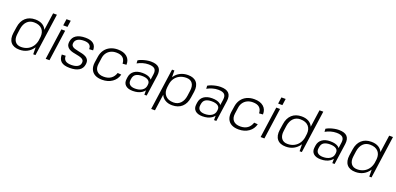

<svg xmlns="http://www.w3.org/2000/svg" viewBox="13 -1849 6470 3138"><g transform="rotate(20 3248.0 -280.0)"><path d="M246 7Q143 7 94.5 -51.5Q46 -110 61 -217L77 -323Q92 -430 156.5 -488.5Q221 -547 325 -547Q399 -547 450 -517Q497 -489 519 -438L562 -740H628L524 0H485L483 -122Q480 -117 477 -112Q438 -55 379 -24Q320 7 246 7ZM257 -44Q321 -44 371 -70Q421 -96 453 -143Q481 -185 492 -240L501 -310Q507 -391 465 -440Q417 -495 320 -495Q247 -495 200 -447.5Q153 -400 140 -313L128 -225Q116 -140 150.5 -92Q185 -44 257 -44Z M844 -540 768 0H702L778 -540ZM874 -725 858 -612H784L800 -725Z M1120 6Q1019 6 971.5 -33.5Q924 -73 925 -156L992 -159Q991 -103 1024 -76Q1057 -49 1128 -49Q1196 -49 1236 -72Q1276 -95 1282 -137Q1287 -172 1271 -190.5Q1255 -209 1225 -219Q1195 -229 1158.5 -235.5Q1122 -242 1086 -250.5Q1050 -259 1021 -276Q992 -293 977 -322Q962 -351 969 -399Q980 -472 1038 -509.5Q1096 -547 1198 -547Q1291 -547 1337.5 -508.5Q1384 -470 1383 -395L1315 -391Q1318 -441 1286.5 -466.5Q1255 -492 1191 -492Q1122 -492 1082.5 -468Q1043 -444 1036 -400Q1031 -365 1047 -346Q1063 -327 1093.5 -317Q1124 -307 1160 -300.5Q1196 -294 1232 -285Q1268 -276 1297 -260Q1326 -244 1341 -215Q1356 -186 1349 -138Q1339 -67 1281 -30.5Q1223 6 1120 6Z M1683 7Q1609 7 1559.5 -19.5Q1510 -46 1488 -96.5Q1466 -147 1475 -217L1491 -323Q1501 -392 1537 -442.5Q1573 -493 1630.5 -520Q1688 -547 1761 -547Q1864 -547 1921.5 -497Q1979 -447 1976 -360L1910 -355Q1907 -423 1868.5 -457Q1830 -491 1754 -491Q1700 -491 1658 -470.5Q1616 -450 1589.5 -412.5Q1563 -375 1556 -323L1541 -217Q1530 -138 1570 -93.5Q1610 -49 1692 -49Q1767 -49 1816 -83.5Q1865 -118 1887 -185L1951 -180Q1929 -94 1857 -43.5Q1785 7 1683 7Z M2216 7Q2132 7 2089.5 -32.5Q2047 -72 2057 -143L2061 -174Q2071 -246 2125.5 -285.5Q2180 -325 2268 -325Q2361 -325 2410 -288Q2422 -278 2430 -267L2444 -366Q2453 -431 2422 -460.5Q2391 -490 2315 -490Q2266 -490 2216.5 -476Q2167 -462 2123 -437L2120 -490Q2148 -507 2184.5 -519.5Q2221 -532 2260.5 -539.5Q2300 -547 2336 -547Q2436 -547 2479 -502Q2522 -457 2510 -366L2458 0H2418V-76Q2400 -52 2373 -34Q2312 7 2216 7ZM2240 -42Q2313 -42 2360 -73Q2407 -104 2414 -156L2416 -172Q2424 -222 2387.5 -249Q2351 -276 2278 -276Q2212 -276 2172.5 -251.5Q2133 -227 2125 -167L2123 -153Q2115 -99 2146 -70.5Q2177 -42 2240 -42Z M2902 7Q2829 7 2779 -24Q2730 -53 2708 -106L2668 180H2602L2703 -540H2744L2745 -423Q2748 -427 2751 -432Q2788 -487 2847.5 -517Q2907 -547 2981 -547Q3084 -547 3132.5 -488.5Q3181 -430 3166 -323L3150 -217Q3135 -110 3070.5 -51.5Q3006 7 2902 7ZM2907 -44Q2980 -44 3027 -92Q3074 -140 3086 -225L3098 -313Q3111 -400 3077 -447.5Q3043 -495 2970 -495Q2906 -495 2855.5 -470Q2805 -445 2773.5 -399Q2742 -353 2734 -288L2731 -266L2728 -245Q2717 -154 2763 -101Q2811 -44 2907 -44Z M3428 7Q3344 7 3301.5 -32.5Q3259 -72 3269 -143L3273 -174Q3283 -246 3337.5 -285.5Q3392 -325 3480 -325Q3573 -325 3622 -288Q3634 -278 3642 -267L3656 -366Q3665 -431 3634 -460.5Q3603 -490 3527 -490Q3478 -490 3428.5 -476Q3379 -462 3335 -437L3332 -490Q3360 -507 3396.5 -519.5Q3433 -532 3472.5 -539.5Q3512 -547 3548 -547Q3648 -547 3691 -502Q3734 -457 3722 -366L3670 0H3630V-76Q3612 -52 3585 -34Q3524 7 3428 7ZM3452 -42Q3525 -42 3572 -73Q3619 -104 3626 -156L3628 -172Q3636 -222 3599.5 -249Q3563 -276 3490 -276Q3424 -276 3384.5 -251.5Q3345 -227 3337 -167L3335 -153Q3327 -99 3358 -70.5Q3389 -42 3452 -42Z M4057 7Q3983 7 3933.5 -19.5Q3884 -46 3862 -96.5Q3840 -147 3849 -217L3865 -323Q3875 -392 3911 -442.5Q3947 -493 4004.5 -520Q4062 -547 4135 -547Q4238 -547 4295.5 -497Q4353 -447 4350 -360L4284 -355Q4281 -423 4242.5 -457Q4204 -491 4128 -491Q4074 -491 4032 -470.5Q3990 -450 3963.5 -412.5Q3937 -375 3930 -323L3915 -217Q3904 -138 3944 -93.5Q3984 -49 4066 -49Q4141 -49 4190 -83.5Q4239 -118 4261 -185L4325 -180Q4303 -94 4231 -43.5Q4159 7 4057 7Z M4582 -540 4506 0H4440L4516 -540ZM4612 -725 4596 -612H4522L4538 -725Z M4879 7Q4776 7 4727.5 -51.5Q4679 -110 4694 -217L4710 -323Q4725 -430 4789.5 -488.5Q4854 -547 4958 -547Q5032 -547 5083 -517Q5130 -489 5152 -438L5195 -740H5261L5157 0H5118L5116 -122Q5113 -117 5110 -112Q5071 -55 5012 -24Q4953 7 4879 7ZM4890 -44Q4954 -44 5004 -70Q5054 -96 5086 -143Q5114 -185 5125 -240L5134 -310Q5140 -391 5098 -440Q5050 -495 4953 -495Q4880 -495 4833 -447.5Q4786 -400 4773 -313L4761 -225Q4749 -140 4783.5 -92Q4818 -44 4890 -44Z M5485 7Q5401 7 5358.5 -32.5Q5316 -72 5326 -143L5330 -174Q5340 -246 5394.5 -285.5Q5449 -325 5537 -325Q5630 -325 5679 -288Q5691 -278 5699 -267L5713 -366Q5722 -431 5691 -460.5Q5660 -490 5584 -490Q5535 -490 5485.5 -476Q5436 -462 5392 -437L5389 -490Q5417 -507 5453.5 -519.5Q5490 -532 5529.5 -539.5Q5569 -547 5605 -547Q5705 -547 5748 -502Q5791 -457 5779 -366L5727 0H5687V-76Q5669 -52 5642 -34Q5581 7 5485 7ZM5509 -42Q5582 -42 5629 -73Q5676 -104 5683 -156L5685 -172Q5693 -222 5656.5 -249Q5620 -276 5547 -276Q5481 -276 5441.5 -251.5Q5402 -227 5394 -167L5392 -153Q5384 -99 5415 -70.5Q5446 -42 5509 -42Z M6091 7Q5988 7 5939.5 -51.5Q5891 -110 5906 -217L5922 -323Q5937 -430 6001.5 -488.5Q6066 -547 6170 -547Q6244 -547 6295 -517Q6342 -489 6364 -438L6407 -740H6473L6369 0H6330L6328 -122Q6325 -117 6322 -112Q6283 -55 6224 -24Q6165 7 6091 7ZM6102 -44Q6166 -44 6216 -70Q6266 -96 6298 -143Q6326 -185 6337 -240L6346 -310Q6352 -391 6310 -440Q6262 -495 6165 -495Q6092 -495 6045 -447.5Q5998 -400 5985 -313L5973 -225Q5961 -140 5995.5 -92Q6030 -44 6102 -44Z"/></g></svg>

Font: Pathway Extreme 8pt Thin 12pt ExtraLight
Style: Italic
Weight: 250
Italic angle: -8°
Version: Version 1.001;gftools[0.9.26]